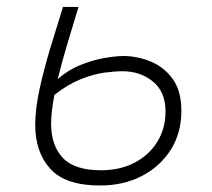

<svg xmlns="http://www.w3.org/2000/svg" viewBox="-20 -538 626 567"><path d="M275.4 9.8Q173.3 9.8 128.7 -39.3Q84 -88.4 84 -169.4Q84 -216.3 96.9 -275.4Q109.9 -334.5 128.9 -397.2Q147.9 -460 166 -517.6H211.9Q195.8 -464.4 179.2 -409.4Q162.6 -354.5 150.4 -304.2Q179.7 -330.6 216.3 -345.5Q252.9 -360.4 287.4 -366.5Q321.8 -372.6 344.2 -372.6Q385.3 -372.6 424.8 -356.4Q464.4 -340.3 490 -304.9Q515.6 -269.5 515.6 -210.4Q515.6 -145.5 484.4 -95.9Q453.1 -46.4 398.9 -18.3Q344.7 9.8 275.4 9.8ZM140.6 -257.8Q136.2 -234.4 133.5 -212.9Q130.9 -191.4 130.9 -173.3Q130.9 -108.9 165.3 -72Q199.7 -35.2 278.3 -35.2Q334 -35.2 377 -57.4Q419.9 -79.6 444.3 -118.9Q468.8 -158.2 468.8 -209Q468.8 -267.1 431.4 -297.4Q394 -327.6 342.3 -327.6Q319.8 -327.6 288.3 -323.5Q256.8 -319.3 219.2 -304.4Q181.6 -289.6 140.6 -257.8Z"/></svg>

Font: Cascadia Code ExtraLight
Style: Italic
Weight: 200
Italic angle: -10°
Monospace: yes
Designer: Aaron Bell
Foundry: Saja Typeworks
Version: Version 2404.023; ttfautohint (v1.8.4)